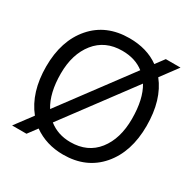

<svg xmlns="http://www.w3.org/2000/svg" viewBox="-156 -836 987 995"><g transform="rotate(30 337.5 -339.0)"><path d="M345 -67Q448 -67 505 -139.5Q562 -212 562 -330.5Q562 -449 520 -518L216 -110Q270 -67 345 -67ZM169 -163 473 -571Q421 -612 343 -612Q241 -612 183 -539.5Q125 -467 125 -350.5Q125 -234 169 -163ZM572 -586Q646 -493 646 -337Q646 -181 564.5 -86.5Q483 8 345 8Q244 8 168 -46L127 9H41L118 -94Q41 -190 41 -344.5Q41 -499 122.5 -593Q204 -687 343 -687Q448 -687 520 -635L559 -687H647Z"/></g></svg>

Font: Hind Jalandhar
Style: Regular
Weight: 400
Designer: Namrata Goyal
Foundry: Indian Type Foundry
Version: Version 0.702;PS 1.0;hotconv 1.0.81;makeotf.lib2.5.63406